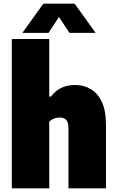

<svg xmlns="http://www.w3.org/2000/svg" viewBox="-20 -1019 634 1039"><path d="M44 0V-808H246.5V-496.5H256Q277 -525.5 309 -542.2Q341 -559 387.5 -559Q432.5 -559 470.2 -537.5Q508 -516 530.8 -468.2Q553.5 -420.5 553.5 -341.5V0H350.5V-325Q350.5 -358 338 -370.5Q325.5 -383 304.5 -383Q268.5 -383 246.5 -360V0ZM101 -841 214.5 -999H384L497.5 -841H356L299 -927L242.5 -841Z"/></svg>

Font: Encode Sans SemiCondensed SemiCondensed Black
Style: Regular
Weight: 900
Width: 4
Designer: Multiple Designers
Foundry: Impallari Type
Version: Version 3.000; ttfautohint (v1.8.3) -l 8 -r 50 -G 200 -x 14 